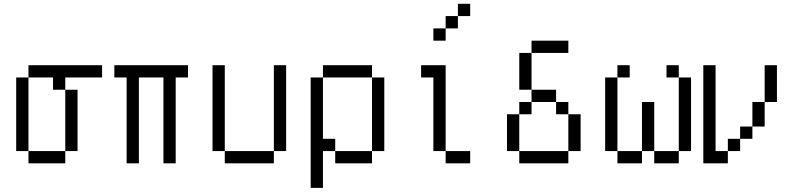

<svg xmlns="http://www.w3.org/2000/svg" viewBox="-20 -832 4040 978"><path d="M500 -437.5V-500H125V-437.5H62.5Q62.5 -437.5 62.5 -62.5H125V0H312.5V-62.5H125Q125 -62.5 125 -437.5H250V-375H312.5V-62.5H375V-375H312.5V-437.5Z M937.5 -437.5V-500H562.5V-437.5H625V0H687.5V-437.5H812.5V0H875V-437.5Z M1125 -62.5V0H1375V-62.5ZM1125 -62.5V-500H1062.5V-62.5ZM1375 -62.5H1437.5V-500H1375Z M1562.5 -437.5V125H1625V-62.5H1687.5V0H1875V-62.5H1687.5V-125H1625V-437.5ZM1875 -62.5H1937.5Q1937.5 -62.5 1937.5 -437.5H1875Q1875 -437.5 1875 -62.5ZM1625 -437.5H1875V-500H1625Z M2375 0V-62.5H2250V0ZM2375 -750V-812.5H2312.5V-750H2250V-687.5H2187.5V-625H2250V-687.5H2312.5V-750ZM2250 -62.5V-500H2125V-437.5H2187.5Q2187.5 -437.5 2187.5 -62.5Z M2875 -562.5V-625H2687.5V-562.5H2625V-375H2687.5V-312.5H2625V-250H2562.5V-62.5H2625V0H2875V-62.5H2625V-250H2687.5V-312.5H2812.5V-250H2875V-62.5H2937.5V-250H2875V-312.5H2812.5V-375H2687.5V-562.5Z M3187.5 -437.5V-500H3125V-437.5H3062.5Q3062.5 -437.5 3062.5 -62.5H3125V0H3250V-62.5H3125Q3125 -62.5 3125 -437.5ZM3250 -62.5H3312.5V0H3437.5V-62.5H3312.5Q3312.5 -62.5 3312.5 -312.5H3250Q3250 -312.5 3250 -62.5ZM3437.5 -62.5H3500Q3500 -62.5 3500 -437.5H3437.5Q3437.5 -437.5 3437.5 -62.5ZM3437.5 -437.5V-500H3375V-437.5Z M3562.5 -500Q3562.5 -500 3562.5 0H3687.5V-62.5H3625V-500ZM3687.5 -62.5H3750V-125H3687.5ZM3750 -125H3812.5V-187.5H3750ZM3812.5 -187.5H3875Q3875 -187.5 3875 -312.5H3812.5Q3812.5 -312.5 3812.5 -187.5ZM3875 -312.5H3937.5V-500H3875Z"/></svg>

Font: Unifont
Style: Regular
Weight: 500
Version: Version 15.1.04